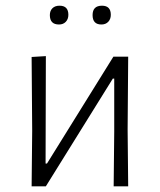

<svg xmlns="http://www.w3.org/2000/svg" viewBox="-20 -654 561 674"><path d="M189 -634Q220 -634 220 -602Q220 -587 211 -577.5Q202 -568 187 -568Q155 -568 155 -601Q155 -616 164 -625Q173 -634 189 -634ZM338 -634Q369 -634 369 -602Q369 -587 360 -577.5Q351 -568 336 -568Q305 -568 305 -601Q305 -634 338 -634ZM91 0 93 -195 91 -454 141 -457 140 -80H145L378 -455H430L428 -199L430 0H379L381 -192V-378H376L141 0Z"/></svg>

Font: Alegreya Sans SC Light
Style: Regular
Weight: 300
Designer: Juan Pablo del Peral
Foundry: Huerta Tipografica
Version: Version 2.007